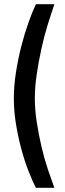

<svg xmlns="http://www.w3.org/2000/svg" viewBox="-20 -770 312 915"><path d="M151 125Q134 92 115.5 44.5Q97 -3 81.5 -60.5Q66 -118 56 -179.5Q46 -241 46 -301Q46 -361 56 -425Q66 -489 81.5 -549.5Q97 -610 115.5 -662Q134 -714 151 -750H239Q225 -709 208 -654.5Q191 -600 177.5 -538.5Q164 -477 155 -416Q146 -355 146 -301Q146 -248 155 -189Q164 -130 177.5 -72Q191 -14 208 36.5Q225 87 239 125Z"/></svg>

Font: Cairo Play SemiBold
Style: Regular
Weight: 600
Designer: Mohamed Gaber, Accademia di Belle Arti di Urbino
Foundry: Kief Type Foundry, Accademia di Belle Arti di Urbino
Version: Version 3.130;gftools[0.9.24]